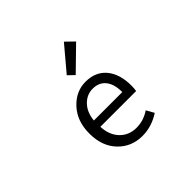

<svg xmlns="http://www.w3.org/2000/svg" viewBox="-195 -1124 1389 1389"><g transform="rotate(-45 500.0 -429.5)"><path d="M533.2 12.7Q421.9 12.7 347.7 -64.5Q273.4 -141.6 273.4 -271.5Q273.4 -398.4 346.7 -477.5Q419.9 -556.6 518.6 -556.6Q621.1 -556.6 677.7 -488.3Q734.4 -419.9 734.4 -301.8Q734.4 -275.4 730.5 -250H364.3Q368.2 -163.1 418 -111.3Q467.8 -59.6 544.9 -59.6Q618.2 -59.6 680.7 -102.5L713.9 -43Q628.9 12.7 533.2 12.7ZM363.3 -315.4H654.3Q654.3 -397.5 619.1 -440.9Q584 -484.4 519.5 -484.4Q460 -484.4 415.5 -439Q371.1 -393.6 363.3 -315.4ZM502.9 -640.6 456.1 -685.5 613.3 -872.1 676.8 -810.5Z"/></g></svg>

Font: Gen Shin Gothic Monospace Regular
Style: Regular
Weight: 400
Designer: [Source Han Sans]
Ryoko NISHIZUKA  (kana & ideographs); Paul D. Hunt (Latin, Greek & Cyrillic); Wenlong ZHANG  (bopomofo
Version: Version 1.002.20150607